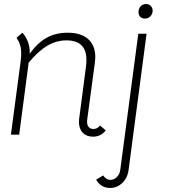

<svg xmlns="http://www.w3.org/2000/svg" viewBox="-20 -667 838 951"><path d="M504 -21Q479 10 441 10Q409 10 390 -9.5Q371 -29 371 -63Q371 -73 372 -78L406 -338Q408 -350 408 -371Q408 -467 309 -467Q260 -467 216 -441.5Q172 -416 122 -357L75 0H34L82 -361Q85 -384 85 -401Q85 -426 79.5 -444Q74 -462 62 -480L91 -505Q110 -484 119.5 -456.5Q129 -429 127 -401Q167 -456 212 -480.5Q257 -505 315 -505Q381 -505 416.5 -473.5Q452 -442 452 -384Q452 -375 450 -357L412 -75Q409 -51 418 -39.5Q427 -28 443 -28Q461 -28 476 -45ZM456 223 491 202Q506 224 526 224Q545 224 559.5 209Q574 194 576 172L665 -500H706L617 174Q612 214 586 239Q560 264 525 264Q480 264 456 223ZM666 -607Q666 -624 676.5 -635.5Q687 -647 703 -647Q717 -647 726.5 -638Q736 -629 736 -615Q736 -598 725 -586.5Q714 -575 698 -575Q683 -575 674.5 -584Q666 -593 666 -607Z"/></svg>

Font: Bellota Light
Style: Italic
Weight: 300
Italic angle: -7.5°
Designer: Kemie Guaida
Foundry: Kemie Guaida
Version: Version 4.001